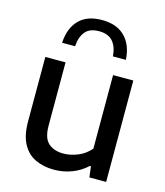

<svg xmlns="http://www.w3.org/2000/svg" viewBox="-119 -896 857 995"><g transform="rotate(15 309.0 -398.0)"><path d="M264 9Q207 9 163.2 -11.8Q119.5 -32.5 94.8 -78.2Q70 -124 70 -199V-544H178.5V-205Q178.5 -137.5 208.8 -111Q239 -84.5 288.5 -84.5Q326 -84.5 365.5 -100.2Q405 -116 433.5 -149.5V-544H542V0H452L445 -58H439Q403.5 -25 358.2 -8Q313 9 264 9ZM135 -637.5Q139 -716 182 -760.5Q225 -805 305.5 -805Q385 -805 429 -760.2Q473 -715.5 477 -637.5H407.5Q404 -688.5 379.2 -716.8Q354.5 -745 305.5 -745Q255.5 -745 231.8 -716.8Q208 -688.5 204.5 -637.5Z"/></g></svg>

Font: Encode Sans SmExp Md
Style: Regular
Weight: 500
Width: 6
Designer: Multiple Designers
Foundry: Impallari Type
Version: Version 3.002; ttfautohint (v1.8.3) -l 8 -r 50 -G 200 -x 14 